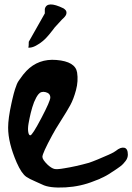

<svg xmlns="http://www.w3.org/2000/svg" viewBox="-20 -857 602 874"><path d="M109 -640H107Q107 -640 107.5 -640ZM229 -732Q226 -728 221.5 -722Q217 -716 203.5 -699.5Q190 -683 176 -671Q162 -659 143.5 -649Q125 -639 109 -640Q111 -645 111 -667L184 -796Q184 -796 184 -816Q193 -856 269 -819Q270 -818 271 -817.5Q272 -817 275 -814.5Q278 -812 280 -809Q282 -806 282.5 -801.5Q283 -797 281.5 -792Q280 -787 275 -781Q270 -775 262 -768ZM507 -170Q529 -188 545.5 -184.5Q562 -181 562 -153Q562 -146 559.5 -138.5Q557 -131 551.5 -124Q546 -117 541 -111.5Q536 -106 527.5 -99.5Q519 -93 513.5 -89.5Q508 -86 499.5 -80Q491 -74 487 -72Q464 -56 438 -45Q437 -44 433.5 -42.5Q430 -41 426 -39.5Q422 -38 418 -36.5Q414 -35 411.5 -34L409 -33Q348 -8 278 -4Q205 0 172 -17Q169 -19 141 -31Q113 -43 100 -52Q78 -67 56 -117Q17 -207 17 -276Q17 -318 32 -386Q32 -388 36.5 -406Q41 -424 42.5 -430.5Q44 -437 48.5 -451Q53 -465 57 -474.5Q61 -484 67 -492Q87 -521 100 -534Q155 -591 237 -584Q323 -577 331 -527Q337 -488 326 -447Q315 -406 300 -378.5Q285 -351 257.5 -308Q230 -265 218 -242Q173 -159 173 -143Q173 -130 198 -106Q215 -91 227.5 -88Q240 -85 273 -91Q324 -99 385 -116Q400 -121 425.5 -131.5Q451 -142 475.5 -153Q500 -164 507 -170ZM168 -319Q209 -397 209 -413Q209 -432 188 -437.5Q167 -443 155 -428Q145 -416 135 -392Q126 -368 120 -343Q114 -318 110 -295Q106 -272 108.5 -256.5Q111 -241 118 -241Q127 -241 168 -319Z"/></svg>

Font: Beth Ellen
Style: Regular
Weight: 400
Designer: Alyson Diaz
Version: Version 2.000